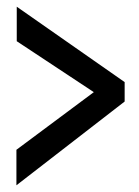

<svg xmlns="http://www.w3.org/2000/svg" viewBox="-20 -595 415 573"><path d="M29 -42 352 -292V-350L30 -575V-472L260 -320L29 -148Z"/></svg>

Font: Inconsolata Condensed
Style: Bold
Weight: 700
Width: 3
Monospace: yes
Designer: Raph Levien, Cyreal, Brenton Simpson
Foundry: Raph Levien, Cyreal, Google
Version: Version 3.100